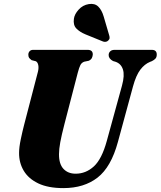

<svg xmlns="http://www.w3.org/2000/svg" viewBox="-20 -956 825 986"><path d="M528.5 -232.5 606.5 -516.5Q621 -569.5 611.2 -599.5Q601.5 -629.5 572.5 -639L560.5 -642.5Q537.5 -655 538 -673.5Q538 -684.5 545.8 -692.2Q553.5 -700 568.5 -700H759.5Q785 -700 785 -676Q785 -662.5 778.5 -655.2Q772 -648 760 -642L751 -638.5Q722.5 -627 700.5 -598Q678.5 -569 663 -512L585.5 -227Q550.5 -98 481 -44Q411.5 10 305.5 10Q227.5 10 177 -14Q126.5 -38 102 -79Q77.5 -120 78 -171Q78 -200 86.8 -241.5Q95.5 -283 104 -315.5L175 -588.5Q179.5 -607 176.5 -621.8Q173.5 -636.5 164 -641.5L142.5 -647Q133 -654 129.2 -659.5Q125.5 -665 125.5 -675.5Q125.5 -685.5 132 -692.8Q138.5 -700 150 -700H430Q456.5 -700 456.5 -676.5Q456 -667 451.8 -658.2Q447.5 -649.5 436 -644L412 -639Q399 -634 392.8 -621.8Q386.5 -609.5 379.5 -583L310.5 -317Q296 -261 289.5 -225.5Q283 -190 283 -165Q282.5 -114 305.8 -89Q329 -64 368.5 -64Q421 -64 462 -101.5Q503 -139 528.5 -232.5ZM512.5 -871 540.5 -775.5Q543 -768 542.8 -761Q542.5 -754 536 -748Q530.5 -742 522 -741.2Q513.5 -740.5 507.5 -743.5L419 -779.5Q389 -792 372 -809.8Q355 -827.5 359.5 -859.5Q362.5 -883 383.8 -906.5Q405 -930 436 -935Q466.5 -940 484.8 -922Q503 -904 512.5 -871Z"/></svg>

Font: Fraunces 144pt Soft Black
Style: Italic
Weight: 900
Italic angle: -16°
Version: Version 1.000;[b76b70a41]